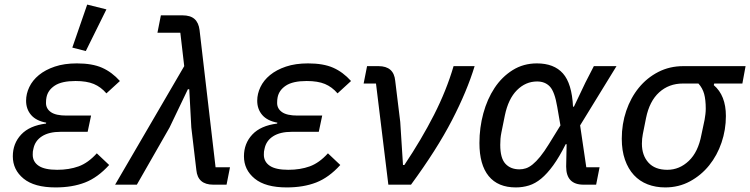

<svg xmlns="http://www.w3.org/2000/svg" viewBox="-20 -807 3278 839"><path d="M457 -86Q407 -31 351.5 -9.5Q296 12 223 12Q130 12 83 -26.5Q36 -65 36 -124Q36 -180 72.5 -219Q109 -258 181 -267L182 -271Q138 -279 116 -304.5Q94 -330 94 -367Q94 -397 108 -426.5Q122 -456 150 -479Q178 -502 219.5 -516Q261 -530 316 -530Q383 -530 426 -511Q469 -492 504 -453L445 -399Q421 -427 390 -440Q359 -453 310 -453Q250 -453 219.5 -433Q189 -413 183 -381Q182 -376 181.5 -370.5Q181 -365 181 -357Q181 -332 202.5 -317Q224 -302 270 -302H378L363 -231H245Q194 -231 163.5 -211.5Q133 -192 126 -157Q124 -150 123.5 -144.5Q123 -139 123 -131Q123 -100 149 -82.5Q175 -65 230 -65Q282 -65 323.5 -80Q365 -95 403 -137ZM355 -584 296 -599 361 -787 445 -766Z M768 -664H668L683 -740H777Q812 -740 830 -724Q848 -708 852 -676L922 -76H985L970 0H912Q844 0 838 -64L816 -250L807 -417H801L721 -250L578 0H483L785 -518Z M1467 -86Q1417 -31 1361.5 -9.5Q1306 12 1233 12Q1140 12 1093 -26.5Q1046 -65 1046 -124Q1046 -180 1082.5 -219Q1119 -258 1191 -267L1192 -271Q1148 -279 1126 -304.5Q1104 -330 1104 -367Q1104 -397 1118 -426.5Q1132 -456 1160 -479Q1188 -502 1229.5 -516Q1271 -530 1326 -530Q1393 -530 1436 -511Q1479 -492 1514 -453L1455 -399Q1431 -427 1400 -440Q1369 -453 1320 -453Q1260 -453 1229.5 -433Q1199 -413 1193 -381Q1192 -376 1191.5 -370.5Q1191 -365 1191 -357Q1191 -332 1212.5 -317Q1234 -302 1280 -302H1388L1373 -231H1255Q1204 -231 1173.5 -211.5Q1143 -192 1136 -157Q1134 -150 1133.5 -144.5Q1133 -139 1133 -131Q1133 -100 1159 -82.5Q1185 -65 1240 -65Q1292 -65 1333.5 -80Q1375 -95 1413 -137Z M1677 0 1623 -442H1569L1584 -518H1634Q1701 -518 1707 -454L1729 -274L1741 -86H1747Q1822 -198 1876.5 -305Q1931 -412 1962 -518H2054Q2021 -409 1955 -281.5Q1889 -154 1776 0Z M2585 0H2530Q2454 0 2454 -79L2456 -177H2452Q2424 -121 2397.5 -84.5Q2371 -48 2345 -26.5Q2319 -5 2291.5 3.5Q2264 12 2234 12Q2156 12 2115.5 -37.5Q2075 -87 2075 -182Q2075 -249 2092 -311.5Q2109 -374 2141 -422.5Q2173 -471 2220 -500.5Q2267 -530 2326 -530Q2401 -530 2440 -486Q2479 -442 2484 -341H2488L2538 -446L2575 -518H2674L2515 -259L2542 -76H2600ZM2250 -67Q2264 -67 2278 -71.5Q2292 -76 2307.5 -88.5Q2323 -101 2340.5 -122.5Q2358 -144 2379 -178L2429 -259L2415 -340Q2404 -406 2383 -428.5Q2362 -451 2327 -451Q2277 -451 2239 -413Q2201 -375 2186 -302L2171 -228Q2168 -213 2167 -200.5Q2166 -188 2166 -174Q2166 -116 2188.5 -91.5Q2211 -67 2250 -67Z M3101 -442 3099 -435Q3152 -390 3152 -300Q3152 -240 3133 -184Q3114 -128 3079 -84.5Q3044 -41 2995 -14.5Q2946 12 2887 12Q2845 12 2810 -1.5Q2775 -15 2750 -42Q2725 -69 2711 -109Q2697 -149 2697 -201Q2697 -265 2716.5 -322.5Q2736 -380 2771.5 -423.5Q2807 -467 2856.5 -492.5Q2906 -518 2966 -518H3238L3224 -442ZM2964 -442Q2903 -442 2860.5 -403.5Q2818 -365 2803 -291L2789 -221Q2787 -211 2786 -200.5Q2785 -190 2785 -179Q2785 -128 2813.5 -96.5Q2842 -65 2896 -65Q2949 -65 2990 -104Q3031 -143 3045 -218L3059 -284Q3061 -296 3062.5 -308Q3064 -320 3064 -332Q3064 -371 3057 -396.5Q3050 -422 3032 -442Z"/></svg>

Font: IBM Plex Sans Text
Style: Italic
Weight: 450
Italic angle: -11°
Designer: Mike Abbink, Paul van der Laan, Pieter van Rosmalen
Foundry: Bold Monday
Version: Version 3.005